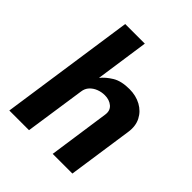

<svg xmlns="http://www.w3.org/2000/svg" viewBox="-205 -870 997 997"><g transform="rotate(45 293.5 -371.5)"><path d="M28.5 0 136.5 -743H280.5L238 -449Q259.5 -476 295.5 -498Q331.5 -520 391.5 -520Q439 -520 476.2 -499.8Q513.5 -479.5 532.2 -443Q551 -406.5 543.5 -357.5L491.5 0H347L395.5 -337Q400.5 -370 378.8 -388.5Q357 -407 323 -407Q299.5 -407 277.5 -398.5Q255.5 -390 240.2 -373.5Q225 -357 222 -333L173 0Z"/></g></svg>

Font: Public Sans Thin
Style: Bold Italic
Weight: 700
Italic angle: -8°
Version: Version 2.001